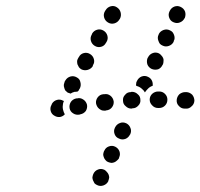

<svg xmlns="http://www.w3.org/2000/svg" viewBox="-20 -592 668 640"><path d="M290 9Q292 14 295 19Q299 23 304 25Q314 30 325 26Q336 22 341 12V11Q343 6 344 0Q344 -5 342 -10Q340 -15 336 -19Q333 -23 328 -26Q317 -31 307 -27Q296 -23 291 -12Q289 -7 288 -1Q288 4 290 9ZM326 -68Q328 -62 332 -58Q335 -54 340 -52Q345 -50 351 -49Q356 -49 361 -51Q366 -53 370 -57Q374 -60 377 -65V-67Q382 -77 378 -88Q374 -98 364 -103Q354 -108 343 -104Q332 -100 328 -90L327 -89Q325 -84 324 -78Q324 -73 326 -68ZM377 -130Q387 -125 398 -129Q408 -133 413 -143L414 -144Q419 -155 415 -165Q411 -176 401 -181Q390 -186 380 -182Q369 -178 364 -168L363 -166Q358 -156 362 -145Q366 -134 377 -130ZM152 -243 153 -246Q159 -256 170 -259Q181 -262 191 -256Q191 -256 192 -256Q192 -256 193 -255Q191 -251 190 -246Q188 -236 190 -227Q192 -218 196 -211Q190 -204 180 -202Q170 -201 162 -206Q152 -211 149 -222Q146 -233 152 -243ZM270 -243Q267 -254 258 -260Q248 -267 237 -264H234Q222 -261 216 -252Q210 -242 212 -231Q214 -220 224 -214Q233 -208 245 -210L248 -211Q259 -213 266 -222Q272 -232 270 -243ZM359 -254Q357 -266 348 -273Q339 -280 328 -278H325Q313 -277 306 -268Q299 -259 300 -248Q301 -242 304 -237Q306 -233 311 -229Q315 -226 320 -224Q325 -223 331 -223L334 -224Q346 -225 353 -234Q360 -243 359 -254ZM628 -256Q628 -267 621 -276Q613 -284 602 -285H598Q587 -285 578 -278Q570 -270 569 -259Q568 -247 576 -239Q584 -230 595 -230H599Q610 -229 618 -237Q627 -244 628 -256ZM448 -259Q448 -271 439 -278Q431 -286 419 -286L416 -285Q404 -285 397 -276Q389 -268 390 -257Q390 -245 399 -238Q407 -230 418 -230L422 -231Q433 -231 441 -240Q449 -248 448 -259ZM530 -240Q534 -244 536 -249Q538 -254 538 -260Q538 -271 530 -279Q522 -287 511 -287H507Q496 -287 487 -279Q479 -271 479 -260Q479 -249 487 -241Q495 -232 507 -232H510Q516 -232 521 -234Q526 -236 530 -240ZM194 -300Q192 -305 193 -311Q194 -316 196 -321L198 -324Q204 -334 215 -337Q226 -340 236 -334Q246 -329 248 -318Q251 -307 246 -297L244 -294Q243 -292 242 -290Q241 -289 239 -287Q236 -287 233 -286H229Q221 -284 215 -280Q212 -281 210 -282Q208 -282 206 -283Q202 -286 198 -290Q195 -295 194 -300ZM434 -306Q433 -310 434 -314Q434 -318 436 -321L437 -323Q442 -333 452 -337Q463 -341 473 -336Q482 -332 486 -324Q490 -316 489 -307V-306Q479 -303 472 -295Q467 -290 463 -284Q460 -290 454 -295Q447 -302 437 -305Q435 -306 434 -306ZM238 -378Q240 -373 243 -368Q246 -364 251 -361Q261 -356 272 -359Q283 -362 289 -371L290 -375Q296 -384 293 -395Q290 -406 280 -412Q270 -418 259 -415Q248 -412 243 -402L241 -399Q238 -394 237 -389Q237 -383 238 -378ZM486 -362Q496 -358 507 -361Q517 -365 522 -376L523 -377Q525 -382 525 -388Q526 -393 524 -398Q522 -403 518 -407Q515 -411 510 -414Q499 -419 489 -415Q478 -411 473 -400L472 -399Q468 -389 471 -378Q475 -367 486 -362ZM296 -439Q306 -433 317 -436Q328 -439 333 -449L335 -452Q341 -462 338 -473Q335 -484 325 -490Q315 -496 304 -493Q293 -490 287 -480L286 -477Q280 -467 283 -456Q286 -445 296 -439ZM508 -456Q510 -450 513 -446Q517 -442 522 -440Q532 -435 543 -439Q554 -443 559 -453V-455Q562 -460 562 -465Q562 -471 560 -476Q558 -481 555 -485Q551 -489 546 -491Q536 -496 525 -492Q514 -488 509 -478V-477Q506 -472 506 -466Q506 -461 508 -456ZM340 -517Q350 -511 361 -514Q372 -517 378 -527L380 -530Q385 -540 382 -551Q379 -562 369 -568Q360 -574 349 -571Q338 -568 332 -558L330 -555Q324 -545 327 -534Q330 -523 340 -517ZM558 -518Q569 -513 579 -517Q590 -521 595 -531L596 -532Q600 -543 597 -553Q593 -564 582 -569Q572 -574 561 -570Q551 -566 546 -556L545 -554Q540 -544 544 -533Q548 -522 558 -518Z"/></svg>

Font: FRB American Cursive Guidelines Dotted Ultra
Style: Bold Italic
Weight: 1000
Italic angle: -25°
Version: Version 2.0;Modular Font Editor K font №1